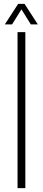

<svg xmlns="http://www.w3.org/2000/svg" viewBox="-20 -965 220 985"><path d="M70 0V-800H110V0ZM5 -840 73 -945H106L174 -840H138L90 -917L42 -840Z"/></svg>

Font: Big Shoulders Text Thin Thin
Style: Regular
Weight: 250
Version: Version 2.002